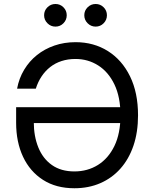

<svg xmlns="http://www.w3.org/2000/svg" viewBox="-20 -953 786 982"><path d="M360.4 9.8Q266.6 9.8 200 -33Q133.3 -75.7 97.9 -151.1Q62.5 -226.6 62.5 -325.2V-404.8H616.2V-323.7H125.5L152.8 -329.1Q152.8 -256.3 176 -199Q199.2 -141.6 245.6 -108.9Q292 -76.2 360.4 -76.2Q427.7 -76.2 481 -109.4Q534.2 -142.6 565.2 -206.5Q596.2 -270.5 596.2 -363.3Q596.2 -456.5 565.4 -520.8Q534.7 -585 482.4 -618.2Q430.2 -651.4 366.2 -651.4Q327.6 -651.4 295.2 -640.9Q262.7 -630.4 237.1 -610.4Q211.4 -590.3 192.9 -562.5Q174.3 -534.7 163.1 -499.5H67.4Q77.1 -552.2 103.3 -595.9Q129.4 -639.6 168.7 -671.1Q208 -702.6 258.3 -720Q308.6 -737.3 366.2 -737.3Q459.5 -737.3 531.7 -691.9Q604 -646.5 645 -562.7Q686 -479 686 -363.3Q686 -276.9 662.6 -208Q639.2 -139.2 595.9 -90.6Q552.7 -42 492.9 -16.1Q433.1 9.8 360.4 9.8ZM469.2 -816.9Q445.3 -816.9 428.2 -834Q411.1 -851.1 411.1 -875Q411.1 -898.9 428.2 -915.8Q445.3 -932.6 469.2 -932.6Q493.2 -932.6 510 -915.8Q526.9 -898.9 526.9 -875Q526.9 -851.1 510 -834Q493.2 -816.9 469.2 -816.9ZM263.7 -816.9Q239.7 -816.9 222.7 -834Q205.6 -851.1 205.6 -875Q205.6 -898.9 222.7 -915.8Q239.7 -932.6 263.7 -932.6Q287.6 -932.6 304.4 -915.8Q321.3 -898.9 321.3 -875Q321.3 -851.1 304.4 -834Q287.6 -816.9 263.7 -816.9Z"/></svg>

Font: Inter Variable LoSnoCo
Style: Regular
Weight: 400
Designer: Rasmus Andersson
Foundry: rsms
Version: Version 4.000;git-a52131595; featfreeze: case,dlig,ss01,ss02